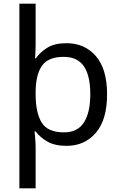

<svg xmlns="http://www.w3.org/2000/svg" viewBox="-20 -780 655 1040"><path d="M560 -269Q560 -132 499.5 -61Q439 10 340 10Q277 10 237 -13Q197 -36 173 -68H167Q168 -61 169.5 -45Q171 -29 172 -12Q173 5 173 16V240H85V-760H173V-536Q173 -522 172 -499.5Q171 -477 170 -464H174Q198 -498 237 -522Q276 -546 340 -546Q439 -546 499.5 -476Q560 -406 560 -269ZM469 -270Q469 -371 434 -421.5Q399 -472 325 -472Q243 -472 209 -426Q175 -380 173 -288V-269Q173 -170 205.5 -116.5Q238 -63 326 -63Q400 -63 434.5 -116.5Q469 -170 469 -270Z"/></svg>

Font: Noto Sans Old South Arabian
Style: Regular
Weight: 400
Designer: Monotype Design Team
Foundry: Monotype Imaging Inc.
Version: Version 2.001; ttfautohint (v1.8.4.7-5d5b)